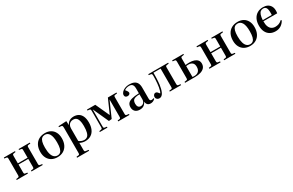

<svg xmlns="http://www.w3.org/2000/svg" viewBox="203 -2059 5810 3807"><g transform="rotate(-30 3108.5 -155.5)"><path d="M47 0V-21L92 -28Q107 -30 112 -39.5Q117 -49 117 -75V-439Q117 -465 112 -474.5Q107 -484 92 -486L46 -492L48 -513H303V-493L256 -485Q241 -483 236 -474Q231 -465 231 -441V-275H454V-445Q454 -468 449 -476.5Q444 -485 426 -487L384 -493L386 -513H642V-492L598 -487Q580 -485 574 -476.5Q568 -468 568 -444V-69Q568 -46 574 -37.5Q580 -29 598 -27L642 -21V0H385V-21L426 -26Q444 -28 449 -37Q454 -46 454 -69V-248H231V-71Q231 -48 236 -39Q241 -30 256 -28L303 -21V0Z M978 14Q902 14 846.5 -17Q791 -48 760 -106.5Q729 -165 729 -245Q729 -334 761.5 -397Q794 -460 853.5 -493.5Q913 -527 993 -527Q1066 -527 1120.5 -496.5Q1175 -466 1205.5 -408.5Q1236 -351 1236 -270Q1236 -183 1204.5 -119Q1173 -55 1114.5 -20.5Q1056 14 978 14ZM994 -16Q1033 -16 1059.5 -39Q1086 -62 1099.5 -112.5Q1113 -163 1113 -246Q1113 -313 1103.5 -361Q1094 -409 1076 -439Q1058 -469 1033 -483.5Q1008 -498 976 -498Q936 -498 908 -476Q880 -454 866 -405Q852 -356 852 -275Q852 -184 869.5 -126.5Q887 -69 919 -42.5Q951 -16 994 -16Z M1304 216V194L1349 189Q1364 187 1370 178.5Q1376 170 1376 143V-422Q1376 -459 1369 -471Q1362 -483 1340 -484L1295 -489L1298 -509L1476 -519L1483 -513L1485 -430H1487Q1505 -464 1529.5 -485.5Q1554 -507 1584.5 -517Q1615 -527 1650 -527Q1714 -527 1760.5 -499Q1807 -471 1832 -414.5Q1857 -358 1857 -272Q1857 -186 1829 -121.5Q1801 -57 1746 -21.5Q1691 14 1611 14Q1580 14 1546.5 5.5Q1513 -3 1490 -17V142Q1490 167 1495.5 176.5Q1501 186 1522 188L1580 195V216ZM1606 -17Q1647 -17 1676 -39.5Q1705 -62 1720.5 -115.5Q1736 -169 1736 -262Q1736 -341 1721.5 -388.5Q1707 -436 1679.5 -457Q1652 -478 1613 -478Q1575 -478 1547.5 -462Q1520 -446 1505 -416.5Q1490 -387 1490 -345V-62Q1509 -44 1540.5 -30.5Q1572 -17 1606 -17Z M1950 0V-21L1994 -28Q2010 -30 2015 -39.5Q2020 -49 2020 -75V-439Q2020 -464 2015 -474Q2010 -484 1995 -486L1949 -492L1952 -513H2141L2287 -194L2300 -220L2430 -513H2627V-492L2583 -487Q2565 -485 2559 -476.5Q2553 -468 2553 -444V-69Q2553 -46 2559 -37.5Q2565 -29 2583 -27L2628 -21V0H2370V-21L2411 -26Q2429 -28 2434 -37Q2439 -46 2439 -69V-456H2436L2282 -106L2215 -99L2054 -453H2051V-71Q2051 -48 2056 -39Q2061 -30 2076 -28L2124 -21V0Z M2861 14Q2795 14 2757.5 -22Q2720 -58 2720 -121Q2720 -173 2746.5 -206Q2773 -239 2835.5 -256.5Q2898 -274 3004 -278V-390Q3004 -430 2993.5 -455Q2983 -480 2962 -491.5Q2941 -503 2906 -503Q2875 -503 2844.5 -493Q2814 -483 2798 -467Q2816 -446 2826 -431Q2836 -416 2840 -405.5Q2844 -395 2844 -387Q2844 -368 2828 -354Q2812 -340 2784 -340Q2754 -340 2738.5 -355Q2723 -370 2723 -396Q2723 -429 2749.5 -459Q2776 -489 2821.5 -508Q2867 -527 2922 -527Q2987 -527 3030.5 -507.5Q3074 -488 3096 -447.5Q3118 -407 3118 -342V-86Q3118 -60 3129 -48.5Q3140 -37 3160 -37Q3171 -37 3183 -40Q3195 -43 3207 -49L3214 -34Q3191 -8 3164 3Q3137 14 3111 14Q3064 14 3040 -10.5Q3016 -35 3011 -81Q2994 -47 2973 -26Q2952 -5 2924.5 4.5Q2897 14 2861 14ZM2912 -37Q2939 -37 2960 -50Q2981 -63 2992.5 -86.5Q3004 -110 3004 -140V-255Q2943 -254 2906 -242.5Q2869 -231 2852.5 -205Q2836 -179 2836 -134Q2836 -87 2855.5 -62Q2875 -37 2912 -37Z M3310 13Q3279 13 3257 -6.5Q3235 -26 3235 -54Q3235 -74 3243 -90Q3251 -106 3264.5 -115Q3278 -124 3293 -124Q3315 -124 3333.5 -106Q3352 -88 3369 -63Q3377 -74 3382.5 -87.5Q3388 -101 3392 -116Q3401 -146 3407.5 -183.5Q3414 -221 3418 -263.5Q3422 -306 3424 -349.5Q3426 -393 3426 -432Q3426 -460 3421 -471.5Q3416 -483 3399 -485L3353 -492L3355 -513H3810V-492L3767 -486Q3748 -484 3742 -476Q3736 -468 3736 -446V-69Q3736 -46 3742 -37.5Q3748 -29 3766 -27L3810 -21V0H3552V-21L3594 -26Q3612 -28 3617 -37Q3622 -46 3622 -69V-487H3458Q3458 -454 3457.5 -420Q3457 -386 3455.5 -352.5Q3454 -319 3451.5 -285.5Q3449 -252 3445 -220Q3439 -174 3428.5 -132.5Q3418 -91 3402.5 -58Q3387 -25 3364 -6Q3341 13 3310 13Z M3901 0V-21L3946 -28Q3962 -30 3967 -39.5Q3972 -49 3972 -75V-439Q3972 -465 3967 -474.5Q3962 -484 3946 -486L3900 -492L3902 -513H4159V-493L4111 -485Q4095 -483 4090.5 -474Q4086 -465 4086 -441V-301Q4106 -304 4128 -305.5Q4150 -307 4176 -307Q4236 -307 4282 -291.5Q4328 -276 4354.5 -245Q4381 -214 4381 -166Q4381 -109 4349.5 -72.5Q4318 -36 4261 -18Q4204 0 4126 0ZM4130 -24Q4189 -24 4225 -58Q4261 -92 4261 -160Q4261 -222 4228 -251Q4195 -280 4142 -280Q4125 -280 4111.5 -279Q4098 -278 4086 -276V-27Q4095 -26 4106.5 -25Q4118 -24 4130 -24Z M4458 0V-21L4503 -28Q4518 -30 4523 -39.5Q4528 -49 4528 -75V-439Q4528 -465 4523 -474.5Q4518 -484 4503 -486L4457 -492L4459 -513H4714V-493L4667 -485Q4652 -483 4647 -474Q4642 -465 4642 -441V-275H4865V-445Q4865 -468 4860 -476.5Q4855 -485 4837 -487L4795 -493L4797 -513H5053V-492L5009 -487Q4991 -485 4985 -476.5Q4979 -468 4979 -444V-69Q4979 -46 4985 -37.5Q4991 -29 5009 -27L5053 -21V0H4796V-21L4837 -26Q4855 -28 4860 -37Q4865 -46 4865 -69V-248H4642V-71Q4642 -48 4647 -39Q4652 -30 4667 -28L4714 -21V0Z M5389 14Q5313 14 5257.5 -17Q5202 -48 5171 -106.5Q5140 -165 5140 -245Q5140 -334 5172.5 -397Q5205 -460 5264.5 -493.5Q5324 -527 5404 -527Q5477 -527 5531.5 -496.5Q5586 -466 5616.5 -408.5Q5647 -351 5647 -270Q5647 -183 5615.5 -119Q5584 -55 5525.5 -20.5Q5467 14 5389 14ZM5405 -16Q5444 -16 5470.5 -39Q5497 -62 5510.5 -112.5Q5524 -163 5524 -246Q5524 -313 5514.5 -361Q5505 -409 5487 -439Q5469 -469 5444 -483.5Q5419 -498 5387 -498Q5347 -498 5319 -476Q5291 -454 5277 -405Q5263 -356 5263 -275Q5263 -184 5280.5 -126.5Q5298 -69 5330 -42.5Q5362 -16 5405 -16Z M5971 14Q5899 14 5846 -16.5Q5793 -47 5764 -105Q5735 -163 5735 -246Q5735 -336 5767 -398.5Q5799 -461 5855.5 -494Q5912 -527 5986 -527Q6045 -527 6087.5 -505Q6130 -483 6153.5 -441.5Q6177 -400 6177 -345Q6177 -328 6176 -312Q6175 -296 6172 -280H5856Q5854 -206 5873 -158.5Q5892 -111 5927.5 -88.5Q5963 -66 6010 -66Q6052 -66 6089.5 -79.5Q6127 -93 6166 -129L6181 -114Q6144 -49 6091 -17.5Q6038 14 5971 14ZM5856 -306H6062Q6063 -317 6063.5 -329.5Q6064 -342 6064 -356Q6064 -436 6043 -469Q6022 -502 5977 -502Q5942 -502 5916.5 -483Q5891 -464 5876 -421Q5861 -378 5856 -306Z"/></g></svg>

Font: Literata 60pt Medium
Style: Regular
Weight: 500
Designer: Latin by Veronika Burian and Jose Scaglione. Greek by Irene Vlachou. Cyrillic by Vera Evstafieva.
Foundry: TypeTogether
Version: Version 3.103;gftools[0.9.29]